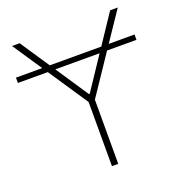

<svg xmlns="http://www.w3.org/2000/svg" viewBox="-141 -815 863 923"><g transform="rotate(-20 290.0 -353.5)"><path d="M593.8 -530.3H443.4L307.6 -328.1V0H275.4V-328.1L140.1 -530.3H-12.7V-557.6H121.6L21.5 -707H60.5L160.2 -557.6H423.8L523.4 -707H562.5L461.9 -557.6H593.8ZM290 -363.3H293.9L405.3 -530.3H178.7Z"/></g></svg>

Font: Pretendard GOV Thin
Style: Regular
Weight: 100
Designer: Base glyphs from Inter by Rasmus Andersson; Hangeul glyphs from Noto Sans CJK(Source Han Sans) by Jang Soo-young and Kan
Foundry: Kil Hyung-jin
Version: Version 1.309